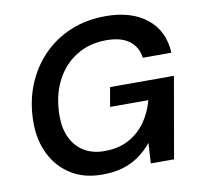

<svg xmlns="http://www.w3.org/2000/svg" viewBox="-80 -797 934 894"><g transform="rotate(-10 387.0 -350.0)"><path d="M333 12Q247 12 186 -26.5Q125 -65 92 -131Q59 -197 59 -281Q59 -375 90 -454Q121 -533 177 -591Q233 -649 308.5 -680.5Q384 -712 475 -712Q597 -712 670 -653.5Q743 -595 748 -491H613Q606 -543 567.5 -572Q529 -601 459 -601Q377 -601 315 -561.5Q253 -522 218.5 -452Q184 -382 184 -290Q184 -230 205.5 -186Q227 -142 267 -118Q307 -94 362 -94Q428 -94 476 -119.5Q524 -145 556 -189Q588 -233 604 -292H423L439 -383H741L674 0H564L570 -96Q542 -62 507.5 -37.5Q473 -13 430.5 -0.5Q388 12 333 12Z"/></g></svg>

Font: DM Sans 24pt SemiBold
Style: Italic
Weight: 600
Italic angle: -10°
Designer: Colophon Foundry, Jonny Pinhorn
Foundry: Colophon Foundry
Version: Version 4.004;gftools[0.9.30]